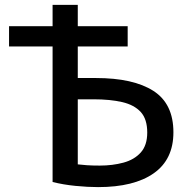

<svg xmlns="http://www.w3.org/2000/svg" viewBox="-20 -758 768 785"><path d="M381 7Q339 7 288.5 2Q238 -3 195 -14V-568H17V-651H195V-738H298V-651H502V-568H298V-439H372Q525 -439 607 -386.5Q689 -334 689 -217Q689 -106 608.5 -49.5Q528 7 381 7ZM388 -81Q440 -81 484.5 -93Q529 -105 555.5 -134.5Q582 -164 582 -216Q582 -271 555.5 -300Q529 -329 480 -340.5Q431 -352 362 -352H298V-86Q314 -84 335.5 -82.5Q357 -81 388 -81Z"/></svg>

Font: Ubuntu Sans Medium
Style: Regular
Weight: 500
Designer: Dalton Maag Ltd
Foundry: Dalton Maag Ltd
Version: Version 1.006; ttfautohint (v1.8.4.7-5d5b)